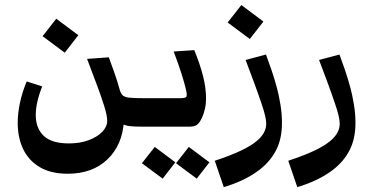

<svg xmlns="http://www.w3.org/2000/svg" viewBox="-20 -510 1496 773"><path d="M557.1 -114.7V0Q519.5 0 501.7 -2.2Q483.9 -4.4 467.8 -13.2L479 -24.4Q473.6 73.2 412.8 131.3Q352.1 189.5 252.9 189.5Q184.6 189.5 139.9 162.8Q95.2 136.2 73.2 90.1Q51.3 43.9 51.3 -15.1Q51.3 -53.7 60.3 -95.9Q69.3 -138.2 87.4 -182.1L149.9 -162.1Q124 -97.2 124 -46.9Q124 6.3 156 36.9Q188 67.4 257.8 67.4Q302.2 67.4 336.9 54.4Q371.6 41.5 391.6 20.8Q411.6 0 411.6 -23.9Q411.6 -44.4 399.4 -83.7Q387.2 -123 368.4 -172.4Q349.6 -221.7 330.6 -272.9L418 -279.3Q430.7 -245.1 438.7 -222.4Q446.8 -199.7 451.9 -183.1Q457 -166.5 461.4 -150.9Q465.8 -133.8 473.9 -126.2Q481.9 -118.7 500.7 -116.7Q519.5 -114.7 557.1 -114.7ZM557.1 0V-114.7Q576.7 -114.7 585.2 -101.8Q593.8 -88.9 593.8 -56.2Q593.8 -26.4 584.5 -13.2Q575.2 0 557.1 0ZM240.7 -297.9 151.4 -364.3 206.5 -434.6 295.4 -368.2Z M557.1 0V-114.7H705.6Q726.1 -114.7 730.2 -120.4Q734.4 -126 728 -152.3Q723.1 -173.8 710.7 -213.4Q698.2 -252.9 679.2 -302.7L762.2 -308.1Q785.6 -251 797.6 -203.4Q809.6 -155.8 809.6 -112.8Q809.6 -91.3 804.9 -71.3Q800.3 -51.3 793 -35.6Q782.7 -13.7 772 -6.8Q761.2 0 741.2 0ZM557.1 0Q539.1 0 529.8 -13.2Q520.5 -26.4 520.5 -56.2Q520.5 -88.9 529.1 -101.8Q537.6 -114.7 557.1 -114.7ZM772.1 209.2 688.7 147.2 740.2 81.5 823.1 143.5ZM634.9 209.2 551.4 147.2 603 81.5 685.9 143.5Z M880.9 243.2 844.7 137.2Q911.1 115.2 951.4 95.7Q991.7 76.2 1013.7 57.6Q1051.8 25.9 1051.8 -11.7Q1051.8 -24.4 1047.4 -43.9Q1043 -63.5 1033.2 -91.8Q1022 -125.5 1004.9 -172.1Q987.8 -218.8 968.8 -268.6L1050.8 -290.5Q1060.5 -265.1 1073.2 -227.8Q1085.9 -190.4 1095.7 -153.3Q1102.5 -127.4 1108.9 -89.8Q1115.2 -52.2 1115.2 -15.1Q1115.2 47.9 1092 93.8Q1068.8 139.6 1023.9 174.3Q992.2 198.2 954.8 215.6Q917.5 232.9 880.9 243.2ZM985.8 -353 896.5 -419.4 951.7 -489.7 1040.5 -423.3Z M1176.8 243.2 1140.6 137.2Q1207 115.2 1247.3 95.7Q1287.6 76.2 1309.6 57.6Q1347.7 25.9 1347.7 -11.7Q1347.7 -24.4 1343.3 -43.9Q1338.9 -63.5 1329.1 -91.8Q1317.9 -125.5 1300.8 -172.1Q1283.7 -218.8 1264.6 -268.6L1346.7 -290.5Q1356.4 -265.1 1369.1 -227.8Q1381.8 -190.4 1391.6 -153.3Q1398.4 -127.4 1404.8 -89.8Q1411.1 -52.2 1411.1 -15.1Q1411.1 47.9 1387.9 93.8Q1364.7 139.6 1319.8 174.3Q1288.1 198.2 1250.7 215.6Q1213.4 232.9 1176.8 243.2Z"/></svg>

Font: Markazi Text
Style: Regular
Weight: 400
Designer: Borna Izadpanah (Arabic designer), Fiona Ross (Arabic design director) and Florian Runge (Latin designer)
Foundry: Borna Izadpanah and Florian Runge
Version: Version 1.000